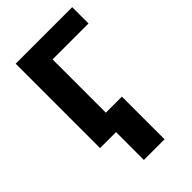

<svg xmlns="http://www.w3.org/2000/svg" viewBox="-215 -601 850 850"><g transform="rotate(-45 209.5 -176.5)"><path d="M413.1 -528.3V-426.3H188V0H59.1V-528.3ZM288.6 -92.8V174.3H159.2V-92.8Z"/></g></svg>

Font: Roboto SemiBold
Style: Regular
Weight: 600
Designer: Christian Robertson
Foundry: Google
Version: Version 3.009; 2024